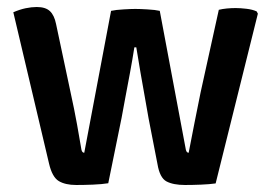

<svg xmlns="http://www.w3.org/2000/svg" viewBox="-20 -523 771 548"><path d="M18 -488Q36.5 -496 53.2 -499.5Q70 -503 85 -503Q110 -503 122.5 -491.2Q135 -479.5 140 -454.5L181.5 -259Q192 -211.5 200 -167.2Q208 -123 212.5 -95.5Q214.5 -87 220.5 -87L297 -492Q310.5 -495 332.5 -496.2Q354.5 -497.5 366 -497.5Q378.5 -497.5 400.8 -496.2Q423 -495 436 -492L510.5 -95.5Q512.5 -87 518.5 -87Q526.5 -128 534.8 -170.8Q543 -213.5 552.5 -259L604.5 -495Q614.5 -497.5 627.5 -498.8Q640.5 -500 652.5 -500Q665.5 -500 683 -498Q700.5 -496 712.5 -490.5L716 -484L595.5 0.5Q578.5 3 553.8 4Q529 5 508 5Q474.5 5 455.2 -5.2Q436 -15.5 429.5 -54.5L404 -185.5Q399.5 -211.5 393.5 -245.2Q387.5 -279 381 -315.8Q374.5 -352.5 369 -388H363.5Q358 -353 351.2 -316.2Q344.5 -279.5 338 -246Q331.5 -212.5 327 -186.5L289 0Q270.5 3 244.8 4Q219 5 197.5 5Q166.5 5 147.8 -6.2Q129 -17.5 120 -56Z"/></svg>

Font: Signika Medium
Style: Regular
Weight: 500
Designer: Anna Giedry
Foundry: Anna Giedry
Version: Version 2.000